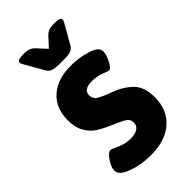

<svg xmlns="http://www.w3.org/2000/svg" viewBox="-224 -786 862 862"><g transform="rotate(-45 206.5 -355.0)"><path d="M28 -60Q28 -80 47 -108.5Q66 -137 81 -137Q89 -137 103 -129Q124 -120 141.5 -114.5Q159 -109 182 -109Q212 -109 227.5 -120Q243 -131 243 -151Q243 -171 226 -182Q209 -193 162 -213Q127 -228 102 -243.5Q77 -259 58.5 -289.5Q40 -320 40 -367Q40 -444 89 -487.5Q138 -531 222 -531Q275 -531 323.5 -516Q372 -501 372 -473Q372 -454 357 -424Q342 -394 329 -394Q325 -394 299 -404.5Q273 -415 240 -415Q187 -415 187 -378Q187 -356 205 -344.5Q223 -333 270 -316Q322 -297 356 -263.5Q390 -230 390 -163Q390 -85 338 -38.5Q286 8 194 8Q132 8 80 -11Q28 -30 28 -60ZM127 -598 83 -675Q82 -677 76 -687.5Q70 -698 70 -703Q70 -711 79.5 -714.5Q89 -718 111 -718Q135 -718 147.5 -712Q160 -706 171 -693L207 -654L243 -693Q254 -706 266.5 -712Q279 -718 303 -718Q325 -718 334.5 -714.5Q344 -711 344 -703Q344 -698 338 -687.5Q332 -677 331 -675L287 -598Q279 -583 265 -577.5Q251 -572 221 -572H193Q163 -572 149 -577.5Q135 -583 127 -598Z"/></g></svg>

Font: Asap-Bold
Style: Bold
Weight: 700
Designer: Pablo Cosgaya
Foundry: Omnibus-Type
Version: Version 2.000; ttfautohint (v1.8)